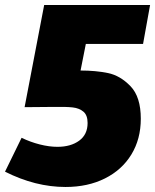

<svg xmlns="http://www.w3.org/2000/svg" viewBox="-34 -730 618 765"><path d="M536 -555H308L287 -449H288Q347 -449 396 -439Q445 -429 486 -386.5Q527 -344 527 -257Q527 -176 489.5 -114.5Q452 -53 384 -19Q316 15 227 15Q107 15 -14 -46L52 -181Q87 -164 124.5 -154.5Q162 -145 195 -145Q248 -145 281.5 -169.5Q315 -194 315 -240Q315 -271 298.5 -285Q282 -299 255.5 -302Q229 -305 177 -304L64 -303L142 -710H564Z"/></svg>

Font: Bitter Pro Black
Style: Italic
Weight: 900
Italic angle: -9°
Designer: Sol Matas, and Bitter project Authors
Foundry: Sol Matas
Version: Version 1.010